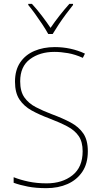

<svg xmlns="http://www.w3.org/2000/svg" viewBox="-20 -1035 527 999"><path d="M437 -248Q437 -184 408.5 -141.5Q380 -99 331.5 -77.5Q283 -56 221 -56Q167 -56 125.5 -64Q84 -72 51 -84V-113Q86 -99 129 -90Q172 -81 223 -81Q304 -81 357 -123Q410 -165 410 -248Q410 -297 389.5 -327Q369 -357 330 -377.5Q291 -398 236 -419Q185 -438 145 -460Q105 -482 81.5 -517Q58 -552 58 -610Q58 -670 85 -710Q112 -750 159 -770Q206 -790 265 -790Q349 -790 422 -756L411 -734Q371 -752 333.5 -758.5Q296 -765 263 -765Q187 -765 136 -727Q85 -689 85 -612Q85 -559 107 -528Q129 -497 166.5 -477.5Q204 -458 249 -441Q306 -420 348 -397.5Q390 -375 413.5 -340.5Q437 -306 437 -248ZM231 -858Q219 -880 200.5 -908Q182 -936 162.5 -963Q143 -990 127 -1009V-1015H146Q171 -988 197 -954Q223 -920 243 -890Q286 -953 341 -1015H360V-1009Q343 -988 323 -961Q303 -934 285 -907Q267 -880 254 -858Z"/></svg>

Font: Noto Sans Malayalam UI SemiCondensed Thin
Style: Regular
Weight: 100
Width: 4
Designer: Jelle Bosma - Monotype Design Team
Foundry: Monotype Imaging Inc.
Version: Version 2.104; ttfautohint (v1.8.4.7-5d5b)